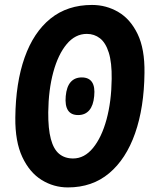

<svg xmlns="http://www.w3.org/2000/svg" viewBox="-20 -762 640 796"><path d="M261.5 15Q202.5 15 152.5 -16Q102.5 -47 72.5 -111Q42.5 -175 43.5 -274.5Q45 -418.5 82 -523.2Q119 -628 189.2 -684.8Q259.5 -741.5 361.5 -741.5Q420.5 -741.5 470.5 -712.2Q520.5 -683 550.5 -621Q580.5 -559 579 -459.5Q577.5 -316 540 -209.2Q502.5 -102.5 432.5 -43.8Q362.5 15 261.5 15ZM283 -105Q330 -105 365.8 -148.8Q401.5 -192.5 421.8 -267.2Q442 -342 443 -434.5Q444 -502.5 431 -543.8Q418 -585 394.5 -603.2Q371 -621.5 340 -621.5Q292 -621.5 256.5 -579Q221 -536.5 201 -463Q181 -389.5 180 -296.5Q179.5 -228 190.8 -185.8Q202 -143.5 225.2 -124.2Q248.5 -105 283 -105ZM304 -285Q274.5 -285 261.8 -304.8Q249 -324.5 252.5 -363.5Q256 -402.5 273 -421.8Q290 -441 319 -441Q348.5 -441 361.5 -421.5Q374.5 -402 370.5 -363.5Q367 -324.5 350 -304.8Q333 -285 304 -285Z"/></svg>

Font: Spline Sans Mono SemiBold
Style: Italic
Weight: 600
Italic angle: -4°
Monospace: yes
Version: Version 1.004